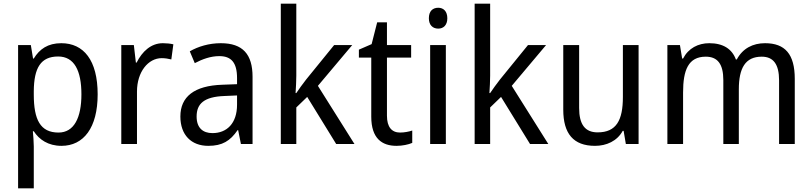

<svg xmlns="http://www.w3.org/2000/svg" viewBox="-20 -780 4399 1040"><path d="M312 -546C239 -546 194 -514 163 -463H159L147 -536H78V240H163V13C163 -11 160 -45 158 -69H163C192 -24 241 10 313 10C433 10 509 -88 509 -269C509 -454 433 -546 312 -546ZM295 -474C382 -474 421 -398 421 -269C421 -142 381 -62 297 -62C198 -62 163 -132 163 -268V-286C164 -413 201 -474 295 -474Z M862 -546C798 -546 750 -501 720 -441H716L705 -536H637V0H722V-284C722 -391 783 -465 856 -465C873 -465 893 -462 908 -458L919 -540C902 -544 881 -546 862 -546Z M1176 -546C1112 -546 1053 -528 1008 -502L1035 -438C1077 -460 1121 -476 1168 -476C1231 -476 1264 -443 1264 -357V-324L1184 -321C1032 -316 957 -256 957 -149C957 -49 1016 10 1108 10C1185 10 1227 -17 1267 -75H1270L1285 0H1348V-364C1348 -486 1295 -546 1176 -546ZM1196 -260 1264 -263V-213C1264 -111 1208 -59 1131 -59C1079 -59 1045 -87 1045 -149C1045 -218 1085 -256 1196 -260Z M1585 -370V-760H1501V0H1585V-198L1644 -255L1801 0H1900L1702 -315L1888 -536H1790L1638 -349C1622 -329 1597 -294 1585 -276H1581C1583 -305 1585 -343 1585 -370Z M2147 -62C2102 -62 2076 -92 2076 -153V-468H2207V-536H2076V-659H2023L1993 -541L1924 -511V-468H1991V-148C1991 -30 2049 10 2128 10C2159 10 2193 3 2213 -6V-73C2196 -67 2170 -62 2147 -62Z M2354 -738C2324 -738 2303 -720 2303 -681C2303 -644 2324 -625 2354 -625C2382 -625 2403 -644 2403 -681C2403 -719 2382 -738 2354 -738ZM2395 -536H2310V0H2395Z M2635 -370V-760H2551V0H2635V-198L2694 -255L2851 0H2950L2752 -315L2938 -536H2840L2688 -349C2672 -329 2647 -294 2635 -276H2631C2633 -305 2635 -343 2635 -370Z M3439 -536H3354V-255C3354 -129 3319 -63 3217 -63C3149 -63 3117 -106 3117 -195V-536H3031V-186C3031 -56 3086 10 3203 10C3265 10 3323 -16 3353 -71H3358L3370 0H3439Z M4124 -546C4058 -546 4003 -518 3971 -458H3966C3945 -515 3897 -546 3822 -546C3762 -546 3709 -519 3680 -463H3675L3663 -536H3595V0H3680V-279C3680 -400 3708 -473 3803 -473C3867 -473 3898 -433 3898 -346V0H3982V-296C3982 -411 4017 -473 4106 -473C4169 -473 4200 -432 4200 -345V0H4285V-353C4285 -487 4232 -546 4124 -546Z"/></svg>

Font: Noto Sans Myanmar UI SemiCondensed
Style: Regular
Weight: 400
Width: 4
Designer: Monotype Design Team
Foundry: Monotype Imaging Inc.
Version: Version 2.103